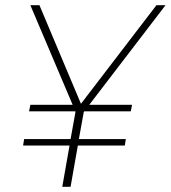

<svg xmlns="http://www.w3.org/2000/svg" viewBox="-20 -720 658 740"><path d="M324 -316H489L484 -291H305L303 -289L284 -184H465L461 -159H280L252 0H220L248 -159H69L73 -184H252L271 -289L270 -291H92L97 -316H260L97 -700H132L292 -320L583 -700H618Z"/></svg>

Font: KoHo ExtraLight
Style: Italic
Weight: 275
Italic angle: -10°
Version: Version 1.000; ttfautohint (v1.6)